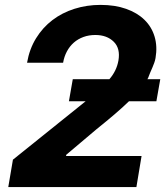

<svg xmlns="http://www.w3.org/2000/svg" viewBox="-20 -757 670 777"><path d="M32.3 -110.8 326.7 -347.3H258.9L274.5 -436.4H422.6Q451.7 -469.8 459.2 -511.7Q467.7 -560.7 440.7 -587.7Q413 -615.4 365.8 -615.4Q339.8 -615.4 317.8 -607.4Q295.8 -599.4 278.9 -584.7Q262.1 -570 250.9 -549.2Q239.7 -528.4 235.4 -503.2H89.5Q99.1 -558.6 125.9 -602.1Q152.7 -645.6 192.1 -675.6Q231.5 -705.6 281.4 -721.4Q331.3 -737.2 386.7 -737.2Q445.3 -737.2 490.4 -721.2Q535.5 -705.3 564.6 -676.8Q593.8 -648.4 605.6 -608.8Q617.5 -569.2 609.4 -522Q607.6 -511.7 604 -502Q600.5 -492.2 596.2 -482.4Q592 -472.7 587.5 -462.4Q583.1 -452.1 579.2 -441.1Q578.5 -439.3 576.3 -436.4H628.6L612.9 -347.3H502.1Q477.6 -323.5 445.3 -295.8Q413 -268.1 371.4 -234.7L248.2 -130.7L247.2 -125.7H552.9L532 0H13.5Z"/></svg>

Font: Inter P
Style: Bold Italic
Weight: 700
Italic angle: 9.39999°
Designer: Rasmus Andersson
Foundry: rsms
Version: Version 3.018;git-588b23468